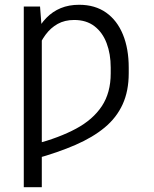

<svg xmlns="http://www.w3.org/2000/svg" viewBox="-20 -573 639 796"><path d="M153.3 -451.2V203.1H78.6V-545.9H146ZM134.8 -366.2 99.1 -347.2Q110.4 -396.5 128.4 -434.6Q146.5 -472.7 172.4 -499Q198.2 -525.4 231.9 -539.3Q265.6 -553.2 308.1 -553.2Q374 -553.2 419.9 -520.8Q465.8 -488.3 489.7 -429.7Q513.7 -371.1 513.7 -292.5V-269.5Q513.7 -195.8 488.5 -140.6Q463.4 -85.4 414.1 -44.4Q364.7 -3.4 292.7 27.8Q220.7 59.1 126.5 85.4L126 24.4Q225.6 -2 295.4 -39.6Q365.2 -77.1 402.1 -132.8Q439 -188.5 439 -269V-293Q439 -349.1 422.1 -393.8Q405.3 -438.5 371.6 -464.4Q337.9 -490.2 287.6 -490.2Q248.5 -490.2 219.2 -473.9Q189.9 -457.5 169.2 -429.4Q148.4 -401.4 134.8 -366.2Z"/></svg>

Font: Inter 18pt Light
Style: Regular
Weight: 300
Designer: Rasmus Andersson
Foundry: rsms
Version: Version 4.001;git-66647c0bb